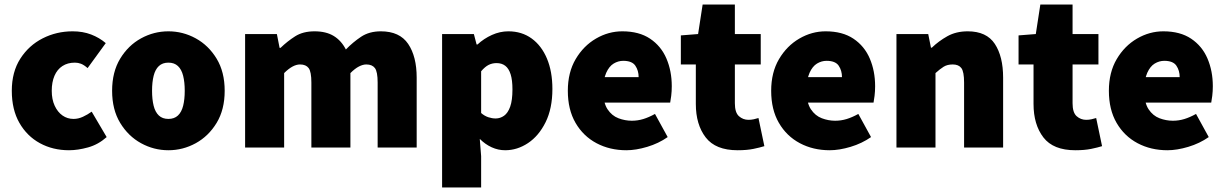

<svg xmlns="http://www.w3.org/2000/svg" viewBox="-20 -650 5400 846"><path d="M284 12Q213 12 156 -19Q99 -50 65.5 -108.5Q32 -167 32 -250Q32 -333 69.5 -391.5Q107 -450 168 -481Q229 -512 300 -512Q345 -512 381.5 -498Q418 -484 446 -460L366 -350Q350 -364 337 -369Q324 -374 310 -374Q278 -374 255 -359Q232 -344 220 -316Q208 -288 208 -250Q208 -212 221 -184Q234 -156 255.5 -141Q277 -126 304 -126Q325 -126 345.5 -135.5Q366 -145 384 -158L450 -46Q413 -13 368 -0.5Q323 12 284 12Z M722 12Q658 12 601.5 -19Q545 -50 509.5 -108.5Q474 -167 474 -250Q474 -333 509.5 -391.5Q545 -450 601.5 -481Q658 -512 722 -512Q786 -512 842.5 -481Q899 -450 934.5 -391.5Q970 -333 970 -250Q970 -167 934.5 -108.5Q899 -50 842.5 -19Q786 12 722 12ZM722 -126Q748 -126 764 -141Q780 -156 787 -184Q794 -212 794 -250Q794 -288 787 -316Q780 -344 764 -359Q748 -374 722 -374Q696 -374 680 -359Q664 -344 657 -316Q650 -288 650 -250Q650 -212 657 -184Q664 -156 680 -141Q696 -126 722 -126Z M1060 0V-500H1200L1212 -439H1216Q1246 -468 1280.5 -490Q1315 -512 1366 -512Q1417 -512 1450.5 -491.5Q1484 -471 1504 -432Q1535 -464 1571 -488Q1607 -512 1658 -512Q1741 -512 1778.5 -456.5Q1816 -401 1816 -308V0H1644V-286Q1644 -334 1632 -350Q1620 -366 1594 -366Q1579 -366 1561.5 -357Q1544 -348 1524 -328V0H1352V-286Q1352 -334 1340 -350Q1328 -366 1302 -366Q1270 -366 1232 -328V0Z M1928 176V-500H2068L2080 -454H2084Q2112 -480 2147.5 -496Q2183 -512 2220 -512Q2279 -512 2322.5 -480.5Q2366 -449 2390 -392Q2414 -335 2414 -258Q2414 -172 2384 -111.5Q2354 -51 2306.5 -19.5Q2259 12 2206 12Q2175 12 2146.5 -1Q2118 -14 2094 -38L2100 38V176ZM2164 -128Q2184 -128 2201 -140Q2218 -152 2228 -180Q2238 -208 2238 -256Q2238 -297 2230 -322.5Q2222 -348 2206.5 -360Q2191 -372 2168 -372Q2149 -372 2133 -364Q2117 -356 2100 -336V-152Q2115 -139 2131.5 -133.5Q2148 -128 2164 -128Z M2740 12Q2667 12 2608.5 -19Q2550 -50 2516 -108.5Q2482 -167 2482 -250Q2482 -331 2516.5 -389.5Q2551 -448 2606 -480Q2661 -512 2722 -512Q2796 -512 2844.5 -479.5Q2893 -447 2916.5 -392Q2940 -337 2940 -270Q2940 -248 2937.5 -227.5Q2935 -207 2933 -198H2618L2616 -310H2794Q2794 -339 2779.5 -360.5Q2765 -382 2726 -382Q2704 -382 2684 -370Q2664 -358 2651 -329Q2638 -300 2638 -250Q2638 -197 2657 -168.5Q2676 -140 2705 -129Q2734 -118 2764 -118Q2790 -118 2814.5 -125.5Q2839 -133 2866 -148L2922 -46Q2882 -18 2832 -3Q2782 12 2740 12Z M3230 12Q3133 12 3089.5 -44.5Q3046 -101 3046 -192V-366H2980V-494L3056 -500L3076 -630H3218V-500H3332V-366H3218V-195Q3218 -154 3236 -138Q3254 -122 3278 -122Q3290 -122 3301.5 -124.5Q3313 -127 3322 -130L3348 -6Q3329 0 3300 6Q3271 12 3230 12Z M3636 12Q3563 12 3504.5 -19Q3446 -50 3412 -108.5Q3378 -167 3378 -250Q3378 -331 3412.5 -389.5Q3447 -448 3502 -480Q3557 -512 3618 -512Q3692 -512 3740.5 -479.5Q3789 -447 3812.5 -392Q3836 -337 3836 -270Q3836 -248 3833.5 -227.5Q3831 -207 3829 -198H3514L3512 -310H3690Q3690 -339 3675.5 -360.5Q3661 -382 3622 -382Q3600 -382 3580 -370Q3560 -358 3547 -329Q3534 -300 3534 -250Q3534 -197 3553 -168.5Q3572 -140 3601 -129Q3630 -118 3660 -118Q3686 -118 3710.5 -125.5Q3735 -133 3762 -148L3818 -46Q3778 -18 3728 -3Q3678 12 3636 12Z M3930 0V-500H4070L4082 -440H4086Q4116 -469 4154.5 -490.5Q4193 -512 4244 -512Q4327 -512 4363.5 -456.5Q4400 -401 4400 -308V0H4228V-286Q4228 -334 4216 -350Q4204 -366 4178 -366Q4154 -366 4138 -356Q4122 -346 4102 -328V0Z M4718 12Q4621 12 4577.5 -44.5Q4534 -101 4534 -192V-366H4468V-494L4544 -500L4564 -630H4706V-500H4820V-366H4706V-195Q4706 -154 4724 -138Q4742 -122 4766 -122Q4778 -122 4789.5 -124.5Q4801 -127 4810 -130L4836 -6Q4817 0 4788 6Q4759 12 4718 12Z M5124 12Q5051 12 4992.5 -19Q4934 -50 4900 -108.5Q4866 -167 4866 -250Q4866 -331 4900.5 -389.5Q4935 -448 4990 -480Q5045 -512 5106 -512Q5180 -512 5228.5 -479.5Q5277 -447 5300.5 -392Q5324 -337 5324 -270Q5324 -248 5321.5 -227.5Q5319 -207 5317 -198H5002L5000 -310H5178Q5178 -339 5163.5 -360.5Q5149 -382 5110 -382Q5088 -382 5068 -370Q5048 -358 5035 -329Q5022 -300 5022 -250Q5022 -197 5041 -168.5Q5060 -140 5089 -129Q5118 -118 5148 -118Q5174 -118 5198.5 -125.5Q5223 -133 5250 -148L5306 -46Q5266 -18 5216 -3Q5166 12 5124 12Z"/></svg>

Font: Assistant ExtraLight ExtraBold
Style: Regular
Weight: 800
Version: Version 3.000